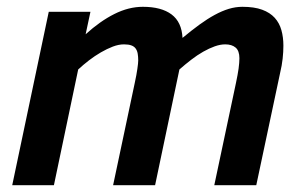

<svg xmlns="http://www.w3.org/2000/svg" viewBox="-20 -547 897 567"><path d="M612.8 0 676.8 -301.8Q682.1 -326.7 684.6 -344.5Q687 -362.3 687 -375Q687 -397 675.8 -406.5Q664.6 -416 645 -416Q630.9 -416 614.3 -410.2Q597.7 -404.3 580.1 -394.3Q562.5 -384.3 544.7 -370.6Q526.9 -356.9 509.8 -341.8L438 0H314L377.9 -301.8Q383.3 -326.7 385.7 -344Q388.2 -361.3 388.2 -368.2Q388.2 -379.4 386.7 -388.2Q385.3 -397 380.9 -403.3Q376.5 -409.7 368.2 -412.8Q359.9 -416 346.2 -416Q330.6 -416 313.2 -409.4Q295.9 -402.8 277.8 -392.3Q259.8 -381.8 242.7 -368.7Q225.6 -355.5 210.9 -341.8L139.2 0H16.1L124 -512.2H247.1L232.9 -445.8Q275.4 -484.4 317.6 -505.6Q359.9 -526.9 401.9 -526.9Q456.5 -526.9 486.6 -504.4Q516.6 -481.9 519 -435.1Q545.4 -457 568.8 -474.1Q592.3 -491.2 613.8 -502.9Q635.3 -514.6 655.5 -520.8Q675.8 -526.9 695.8 -526.9Q731 -526.9 754.2 -518.3Q777.3 -509.8 791.3 -494.4Q805.2 -479 811 -458Q816.9 -437 816.9 -412.1Q816.9 -394 814.7 -373.8Q812.5 -353.5 807.1 -331.1L736.8 0Z"/></svg>

Font: Clear Sans
Style: Bold Italic
Weight: 700
Italic angle: -12°
Foundry: Intel Corporation
Version: Version 1.00